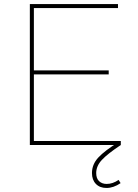

<svg xmlns="http://www.w3.org/2000/svg" viewBox="-20 -719 684 952"><path d="M565 -699V-679H148V-370H519V-350H148V-20H579V0H128V-699ZM579 0Q514 43 485.5 73.5Q457 104 457 139Q457 166 471.5 179.5Q486 193 509 193Q539 193 568 173L578 189Q543 213 508 213Q475 213 455.5 193Q436 173 436 139Q436 96 467.5 62Q499 28 570 -16Z"/></svg>

Font: Montserrat-Arabic Thin
Style: Regular
Weight: 250
Designer: Mohamed Gaber
Foundry: Kief Type Foundry
Version: Version 5.008